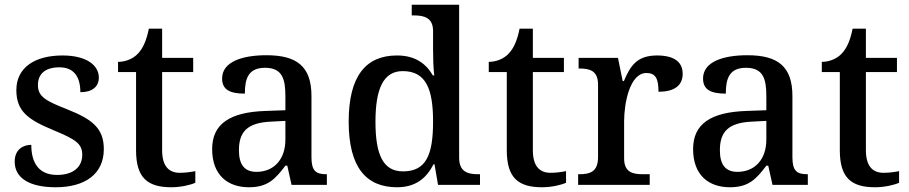

<svg xmlns="http://www.w3.org/2000/svg" viewBox="-20 -780 3835 810"><path d="M215 10C339 10 418 -46 418 -151C418 -239 369 -277 263 -319C174 -354 140 -372 140 -421C140 -466 168 -496 231 -496C290 -496 319 -458 319 -391C370 -391 397 -415 397 -453C397 -503 347 -546 244 -546C127 -546 49 -495 49 -400C49 -310 99 -275 205 -231C299 -192 327 -174 327 -127C327 -77 291 -42 221 -42C142 -42 112 -95 112 -169C82 -169 42 -153 42 -98C42 -29 104 10 215 10Z M703 10C743 10 785 0 804 -9V-58C783 -54 762 -51 738 -51C691 -51 664 -81 664 -146V-476H795V-536H664V-659H608C598 -610 584 -577 562 -554C541 -531 508 -519 478 -519V-476H554V-146C554 -30 602 10 703 10Z M1030 10C1111 10 1142 -26 1184 -81H1192L1210 0H1359V-45H1356C1311 -45 1294 -61 1294 -117V-375C1294 -501 1231 -547 1104 -547C1001 -547 917 -519 917 -449C917 -402 949 -385 1013 -385C1013 -449 1028 -494 1098 -494C1172 -494 1184 -446 1184 -373V-315L1101 -312C949 -307 875 -257 875 -151C875 -41 941 10 1030 10ZM1062 -55C1011 -55 988 -86 988 -146C988 -223 1022 -263 1126 -267L1184 -270V-191C1184 -108 1136 -55 1062 -55Z M1655 10C1733 10 1779 -28 1809 -87H1813L1828 0H2005V-45H1997C1952 -45 1917 -56 1917 -115V-760H1717V-715H1725C1769 -715 1807 -706 1807 -649V-572C1807 -539 1808 -494 1812 -462H1806C1777 -512 1731 -546 1655 -546C1524 -546 1451 -460 1451 -267C1451 -75 1524 10 1655 10ZM1680 -57C1597 -57 1564 -126 1564 -266C1564 -405 1597 -480 1679 -480C1777 -480 1807 -405 1807 -267C1807 -125 1777 -57 1680 -57Z M2267 10C2307 10 2349 0 2368 -9V-58C2347 -54 2326 -51 2302 -51C2255 -51 2228 -81 2228 -146V-476H2359V-536H2228V-659H2172C2162 -610 2148 -577 2126 -554C2105 -531 2072 -519 2042 -519V-476H2118V-146C2118 -30 2166 10 2267 10Z M2419 0H2721V-45H2692C2649 -45 2613 -53 2613 -112V-268C2613 -345 2637 -472 2707 -472C2746 -472 2758 -448 2758 -393C2829 -393 2860 -422 2860 -469C2860 -517 2826 -546 2752 -546C2666 -546 2639 -501 2612 -438H2607L2587 -536H2421V-491H2424C2468 -491 2503 -482 2503 -423V-117C2503 -54 2468 -45 2423 -45H2419Z M3059 10C3140 10 3171 -26 3213 -81H3221L3239 0H3388V-45H3385C3340 -45 3323 -61 3323 -117V-375C3323 -501 3260 -547 3133 -547C3030 -547 2946 -519 2946 -449C2946 -402 2978 -385 3042 -385C3042 -449 3057 -494 3127 -494C3201 -494 3213 -446 3213 -373V-315L3130 -312C2978 -307 2904 -257 2904 -151C2904 -41 2970 10 3059 10ZM3091 -55C3040 -55 3017 -86 3017 -146C3017 -223 3051 -263 3155 -267L3213 -270V-191C3213 -108 3165 -55 3091 -55Z M3672 10C3712 10 3754 0 3773 -9V-58C3752 -54 3731 -51 3707 -51C3660 -51 3633 -81 3633 -146V-476H3764V-536H3633V-659H3577C3567 -610 3553 -577 3531 -554C3510 -531 3477 -519 3447 -519V-476H3523V-146C3523 -30 3571 10 3672 10Z"/></svg>

Font: Noto Serif Myanmar Medium
Style: Regular
Weight: 500
Designer: Ben Mitchell and the Monotype Design Team
Foundry: Monotype Imaging Inc.
Version: Version 2.106